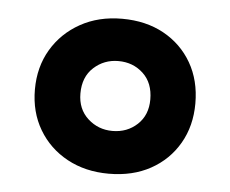

<svg xmlns="http://www.w3.org/2000/svg" viewBox="-36 -764 499 416"><g transform="rotate(5 214.0 -555.5)"><path d="M214 -387Q163 -387 123.5 -408.5Q84 -430 61.5 -468Q39 -506 39 -555Q39 -604 61.5 -642Q84 -680 123.5 -702Q163 -724 214 -724Q266 -724 305 -702.5Q344 -681 366 -643Q388 -605 388 -555Q388 -506 366 -468Q344 -430 305 -408.5Q266 -387 214 -387ZM214 -480Q246 -480 268 -500.5Q290 -521 290 -555Q290 -591 268 -611.5Q246 -632 214 -632Q183 -632 160.5 -611.5Q138 -591 138 -555Q138 -521 160.5 -500.5Q183 -480 214 -480Z"/></g></svg>

Font: Noto Sans Gujarati
Style: Regular
Weight: 400
Designer: Jelle Bosma - Monotype Design Team, Universal Thirst
Foundry: Monotype Imaging Inc.
Version: Version 2.102